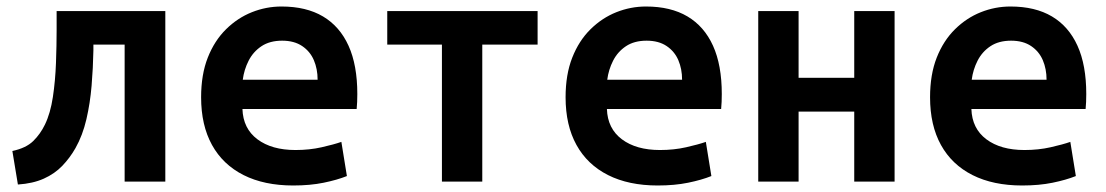

<svg xmlns="http://www.w3.org/2000/svg" viewBox="-20 -558 3400 590"><path d="M35 9 18 -94Q60 -103 82 -124.5Q104 -146 118 -175Q135 -210 142.5 -260Q150 -310 152 -364.5Q154 -419 154 -466V-524H488V0H363V-421H267V-403Q266 -349 261.5 -295Q257 -241 245.5 -191.5Q234 -142 212 -103Q195 -73 171.5 -48.5Q148 -24 114.5 -9Q81 6 35 9Z M881 12Q792 12 728.5 -20Q665 -52 631.5 -112.5Q598 -173 598 -259Q598 -329 618.5 -381Q639 -433 674.5 -468Q710 -503 754 -520.5Q798 -538 845 -538Q921 -538 972.5 -507.5Q1024 -477 1051 -417.5Q1078 -358 1078 -269Q1078 -258 1077.5 -245Q1077 -232 1076 -223H725Q727 -163 771 -130Q815 -97 888 -97Q931 -97 968.5 -105.5Q1006 -114 1029 -122L1046 -17Q1016 -5 974.5 3.5Q933 12 881 12ZM726 -313H956Q956 -346 944.5 -373Q933 -400 908.5 -416.5Q884 -433 847 -433Q809 -433 783.5 -416Q758 -399 744 -371.5Q730 -344 726 -313Z M1338 0V-421H1170V-524H1632V-421H1462V0Z M2001 12Q1912 12 1848.5 -20Q1785 -52 1751.5 -112.5Q1718 -173 1718 -259Q1718 -329 1738.5 -381Q1759 -433 1794.5 -468Q1830 -503 1874 -520.5Q1918 -538 1965 -538Q2041 -538 2092.5 -507.5Q2144 -477 2171 -417.5Q2198 -358 2198 -269Q2198 -258 2197.5 -245Q2197 -232 2196 -223H1845Q1847 -163 1891 -130Q1935 -97 2008 -97Q2051 -97 2088.5 -105.5Q2126 -114 2149 -122L2166 -17Q2136 -5 2094.5 3.5Q2053 12 2001 12ZM1846 -313H2076Q2076 -346 2064.5 -373Q2053 -400 2028.5 -416.5Q2004 -433 1967 -433Q1929 -433 1903.5 -416Q1878 -399 1864 -371.5Q1850 -344 1846 -313Z M2310 0V-524H2434V-319H2605V-524H2729V0H2605V-215H2434V0Z M3121 12Q3032 12 2968.5 -20Q2905 -52 2871.5 -112.5Q2838 -173 2838 -259Q2838 -329 2858.5 -381Q2879 -433 2914.5 -468Q2950 -503 2994 -520.5Q3038 -538 3085 -538Q3161 -538 3212.5 -507.5Q3264 -477 3291 -417.5Q3318 -358 3318 -269Q3318 -258 3317.5 -245Q3317 -232 3316 -223H2965Q2967 -163 3011 -130Q3055 -97 3128 -97Q3171 -97 3208.5 -105.5Q3246 -114 3269 -122L3286 -17Q3256 -5 3214.5 3.5Q3173 12 3121 12ZM2966 -313H3196Q3196 -346 3184.5 -373Q3173 -400 3148.5 -416.5Q3124 -433 3087 -433Q3049 -433 3023.5 -416Q2998 -399 2984 -371.5Q2970 -344 2966 -313Z"/></svg>

Font: Ubuntu Sans Mono SemiBold
Style: Regular
Weight: 600
Monospace: yes
Designer: Dalton Maag Ltd
Foundry: Dalton Maag Ltd
Version: Version 1.006